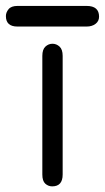

<svg xmlns="http://www.w3.org/2000/svg" viewBox="-78 -623 362 664"><path d="M221.7 -602.5Q264.6 -602.5 264.6 -565.4Q264.6 -549.8 252.4 -540.5Q240.2 -531.2 221.7 -531.2H-17.6Q-57.6 -531.2 -57.6 -567.4Q-57.6 -580.1 -48.3 -591.3Q-39.1 -602.5 -17.6 -602.5ZM68.4 -429.7Q68.4 -452.1 79.1 -461.9Q89.8 -471.7 103.5 -471.7Q117.2 -471.7 127.9 -461.9Q138.7 -452.1 138.7 -429.7V-19.5Q138.7 21.5 102.5 21.5Q88.9 21.5 78.6 12.2Q68.4 2.9 68.4 -19.5Z"/></svg>

Font: Jura
Style: DemiBold
Weight: 600
Version: Version 2.4